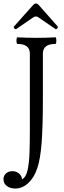

<svg xmlns="http://www.w3.org/2000/svg" viewBox="-58 -881 368 1106"><path d="M30 205Q1 205 -18.5 190.5Q-38 176 -38 151Q-38 131 -23.5 118Q-9 105 13 105Q36 105 52 119Q68 133 69 152Q92 140 101 98.5Q110 57 112 -1.5Q114 -60 114 -126V-572Q114 -628 42 -628Q39 -628 37.5 -637.5Q36 -647 37.5 -656.5Q39 -666 42 -666Q98 -663 152 -663Q207 -663 261 -666Q265 -666 266 -656.5Q267 -647 266 -637.5Q265 -628 261 -628Q189 -628 189 -572V-309Q189 -157 182 -61.5Q175 34 157 87Q140 140 106 172.5Q72 205 30 205ZM36 -714Q30 -710 24.5 -717.5Q19 -725 23 -729L131 -850Q141 -861 149 -861Q157 -861 167 -850L273 -730Q278 -725 272 -717.5Q266 -710 261 -714L162 -782Q157 -786 149 -786Q140 -786 135 -782Z"/></svg>

Font: Junicode Two Beta Condensed
Style: Regular
Weight: 400
Width: 3
Designer: Peter S. Baker
Foundry: Briery Creek Software
Version: Version 1.053; ttfautohint (v1.8.4)